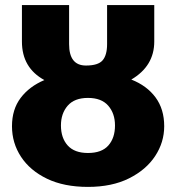

<svg xmlns="http://www.w3.org/2000/svg" viewBox="-20 -715 690 753"><path d="M325 18Q231 18 164.5 -14Q98 -46 62.5 -100Q27 -154 27 -220Q27 -286 61 -331Q95 -376 154 -401Q66 -449 66 -552V-695H251V-542Q251 -458 317 -458Q365 -458 382.5 -478.5Q400 -499 400 -542V-695H585V-552Q585 -456 495 -403Q556 -379 590 -333Q624 -287 624 -220Q624 -157 588.5 -103Q553 -49 486 -15.5Q419 18 325 18ZM325 -115Q379 -115 405 -144.5Q431 -174 431 -223Q431 -270 404.5 -300.5Q378 -331 325 -331Q272 -331 245.5 -300.5Q219 -270 219 -223Q219 -174 245.5 -144.5Q272 -115 325 -115Z"/></svg>

Font: Trujillo ExtraBold
Style: Regular
Weight: 800
Designer: Fira Sans original fonts by bBox Type GmbH, Carrois Corporate GbR, & Edenspiekermann AG / Changes by Cristiano Sobral
Foundry: Fira Sans original fonts by bBox Type GmbH, Carrois Corporate GbR, & Edenspiekermann AG / Changes by Cristiano Sobral
Version: Version 4.301;July 28, 2020;FontCreator 13.0.0.2655 64-bit